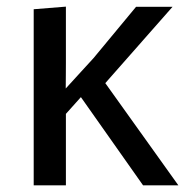

<svg xmlns="http://www.w3.org/2000/svg" viewBox="-20 -556 584 576"><path d="M515.1 0H409.2L222.7 -264.6L177.7 -214.4V0H81.1V-528.3L177.7 -536.1V-367.2Q177.7 -355 177.5 -328.6Q177.2 -302.2 177.2 -290.5Q192.9 -307.1 221.9 -339.4Q251 -371.6 260.7 -381.8L388.2 -535.6H497.6L295.9 -306.6Z"/></svg>

Font: Coda
Style: Regular
Weight: 400
Designer: vernon adams
Foundry: vernon adams
Version: Version 2.001; ttfautohint (v0.8) -r 50 -G 200 -x